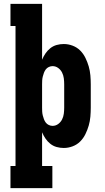

<svg xmlns="http://www.w3.org/2000/svg" viewBox="-20 -755 540 990"><path d="M34 215V101H60V-621H34V-735H197V-447Q204 -464 214.5 -479.5Q225 -495 239.5 -506.5Q254 -518 272 -523Q290 -528 309 -528Q332 -528 354.5 -519.5Q377 -511 393.5 -494.5Q410 -478 420.5 -456.5Q431 -435 437.5 -412.5Q444 -390 446 -366.5Q448 -343 448 -320V-200Q448 -177 446 -153.5Q444 -130 437.5 -107.5Q431 -85 420.5 -63.5Q410 -42 393.5 -25.5Q377 -9 354.5 -0.5Q332 8 309 8Q290 8 272 3Q254 -2 239.5 -13.5Q225 -25 214.5 -40.5Q204 -56 197 -73V101H250V215ZM251 -106Q267 -106 280 -115.5Q293 -125 300 -139Q307 -153 309 -168.5Q311 -184 311 -200V-320Q311 -336 309 -351.5Q307 -367 300 -381Q293 -395 280 -404.5Q267 -414 251 -414Q241 -414 231.5 -409.5Q222 -405 216 -397Q210 -389 206.5 -379.5Q203 -370 200.5 -360Q198 -350 197.5 -340Q197 -330 197 -320V-200Q197 -190 197.5 -180Q198 -170 200.5 -160Q203 -150 206.5 -140.5Q210 -131 216 -123Q222 -115 231.5 -110.5Q241 -106 251 -106Z"/></svg>

Font: Iosevka Curly Slab Heavy
Style: Regular
Weight: 900
Monospace: yes
Designer: Belleve Invis
Foundry: Belleve Invis
Version: Version 22.1.2; ttfautohint (v1.8.4)